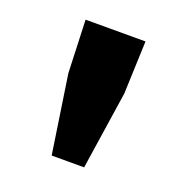

<svg xmlns="http://www.w3.org/2000/svg" viewBox="-82 -858 515 539"><g transform="rotate(20 175.5 -588.5)"><path d="M127 -393H224L259 -626L265 -784H86L92 -626Z"/></g></svg>

Font: Noto Sans CJK Black
Style: Bold
Weight: 900
Designer: Ryoko NISHIZUKA (kana & ideographs); Paul D. Hunt (Latin, Greek & Cyrillic); Wenlong ZHANG (bopomofo); Sandoll Communica
Foundry: Adobe Systems Incorporated
Version: Version 1.000;PS 1;hotconv 1.0.78;makeotf.lib2.5.61930